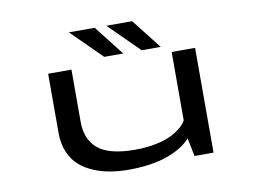

<svg xmlns="http://www.w3.org/2000/svg" viewBox="-75 -785 1200 904"><g transform="rotate(-10 525.0 -333.0)"><path d="M719.5 -533.5H628.5L484.5 -676H608ZM540.5 -533.5H449.5L305.5 -676H429ZM472 10Q425.5 10 384.5 3.2Q343.5 -3.5 304.5 -20Q265.5 -36.5 237.5 -61.5Q209.5 -86.5 192.5 -126.2Q175.5 -166 175.5 -216V-501H287V-251Q287 -211 298.8 -180.2Q310.5 -149.5 336.2 -125.8Q362 -102 407.5 -89.8Q453 -77.5 516.5 -77.5Q571.5 -77.5 617.8 -87Q664 -96.5 693.2 -111.8Q722.5 -127 740.2 -142.8Q758 -158.5 766 -174V-501H878V0H787L769.5 -87Q729 -42 653 -16Q577 10 472 10Z"/></g></svg>

Font: League Mono Extended
Style: Regular
Weight: 400
Width: 9
Designer: Tyler Finck
Foundry: The League of Moveable Type / Tyler Finck
Version: Version 2.210